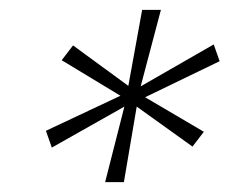

<svg xmlns="http://www.w3.org/2000/svg" viewBox="-20 -708 465 389"><path d="M193 -339 232 -492 85 -409 73 -443 224 -514 105 -586 128 -616 240 -534 268 -688H306L265 -533L413 -618L425 -584L274 -511L393 -441L370 -411L257 -492L231 -339Z"/></svg>

Font: Saira Semi Condensed Thin
Style: Italic
Weight: 100
Width: 4
Italic angle: -12°
Designer: Hector Gatti with collaboration of the Omnibus-Type team
Foundry: Omnibus-Type
Version: Version 1.001; ttfautohint (v1.8)